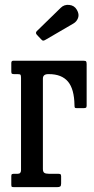

<svg xmlns="http://www.w3.org/2000/svg" viewBox="-20 -770 386 790"><path d="M52 -465H38.5Q31.5 -465 29 -466.8Q26.5 -468.5 26.5 -476V-510.5Q26.5 -520 34 -520H324.5Q332.5 -520 334.5 -517Q336.5 -514 336.5 -505.5V-335Q336.5 -328 333 -326.5Q329.5 -325 322.5 -325H296.5Q289 -325 287.8 -327.5Q286.5 -330 286.5 -337Q285.5 -404 259.5 -434.5Q233.5 -465 181.5 -465H178.5Q156.5 -465 156.5 -446.5V-75Q156.5 -63 162.2 -59Q168 -55 180.5 -55H217.5Q224.5 -55 228 -53.5Q231.5 -52 231.5 -45V-15Q231.5 -5.5 227.8 -2.8Q224 0 215 0H39Q31.5 0 29 -1.2Q26.5 -2.5 26.5 -10V-46Q26.5 -52.5 30 -53.8Q33.5 -55 40 -55H53Q66.5 -55 66.5 -70V-450Q66.5 -460 64.2 -462.5Q62 -465 52 -465ZM149 -608.5 132 -626.5Q124 -635 132 -642.5L230 -738Q244 -752 265 -749.8Q286 -747.5 296 -730Q307 -711.5 301.2 -696.2Q295.5 -681 282.5 -673.5L168.5 -607Q162 -603 158.2 -602.8Q154.5 -602.5 149 -608.5Z"/></svg>

Font: Besley* Condensed
Style: Regular
Weight: 400
Width: 3
Designer: Owen Earl
Foundry: indestructible type*
Version: Version 3.000; ttfautohint (v1.8.3)